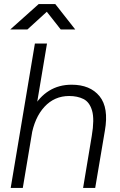

<svg xmlns="http://www.w3.org/2000/svg" viewBox="-20 -932 594 952"><path d="M33 0 153 -716H213L93 0ZM392 0 435 -258 500 -284 452 0ZM435 -258Q449 -341 436.5 -383.5Q424 -426 394 -441Q364 -456 323 -456Q250 -456 200.5 -402.5Q151 -349 135 -255L98 -259Q112 -339 143.5 -395.5Q175 -452 223.5 -482Q272 -512 335 -512Q427 -512 473.5 -455Q520 -398 500 -284ZM31 -786 172 -912H253V-911L116 -786ZM281 -786 182 -912H184H254L353 -786Z"/></svg>

Font: Figtree Light Light
Style: Italic
Weight: 300
Italic angle: -9.5°
Version: Version 2.000